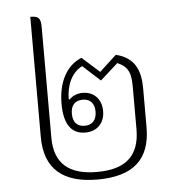

<svg xmlns="http://www.w3.org/2000/svg" viewBox="-49 -678 679 734"><g transform="rotate(-5 291.0 -311.0)"><path d="M296 10C433 10 500 -49 500 -173V-321C500 -390 480 -441 407 -459L342 -399L275 -459C217 -435 184 -374 184 -290C184 -215 210 -173 265 -173C312 -173 340 -204 340 -249C340 -296 310 -325 268 -325C246 -325 229 -317 216 -304L213 -306C213 -354 231 -405 275 -427L342 -366L410 -427C454 -408 461 -381 461 -328V-169C461 -63 403 -19 297 -19C193 -19 134 -62 134 -165V-589C134 -626 124 -632 94 -632V-171C94 -47 165 10 296 10ZM265 -199C236 -199 220 -217 220 -249C220 -281 236 -299 266 -299C295 -299 311 -281 311 -249C311 -217 294 -199 265 -199Z"/></g></svg>

Font: Noto Serif Thai SemiCondensed ExtraLight
Style: Regular
Weight: 200
Width: 4
Designer: Monotype Design Team
Foundry: Monotype Imaging Inc.
Version: Version 2.002